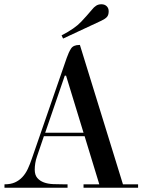

<svg xmlns="http://www.w3.org/2000/svg" viewBox="-20 -881 676 901"><path d="M276 -700 269 -715Q331 -747 361 -779Q391 -811 410 -834Q421 -848 431.5 -854.5Q442 -861 456 -861Q471 -861 480.5 -852Q490 -843 490 -828Q490 -810 481.5 -801Q473 -792 456 -784ZM377 -242H186L154 -148Q148 -131 145.5 -115Q143 -99 143 -85Q143 -60 155 -46Q167 -32 186 -25Q205 -18 230 -17Q255 -16 280 -16H297V0H1V-16Q30 -16 50 -25Q70 -34 85 -50Q100 -66 110.5 -88.5Q121 -111 130 -138L293 -609Q302 -635 313 -652.5Q324 -670 352 -670H355L557 -16H628V0H372V-16H446ZM192 -258H372L290 -526H284Z"/></svg>

Font: Elsie
Style: Regular
Weight: 400
Designer: Alejandro Inler
Foundry: Alejandro Inler
Version: 1.001